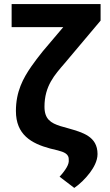

<svg xmlns="http://www.w3.org/2000/svg" viewBox="-20 -731 540 941"><path d="M473 -711H37V-598H290L190 -480C169 -454 150 -429 134 -406C93 -347 58 -282 58 -187C58 -71 133 -28 226 -3L263 6C293 14 319 23 317 53C318 63 315 75 307 89C299 103 287 119 272 135L344 190C372 171 400 143 421 115C438 92 458 59 458 24C458 -63 384 -82 315 -102L276 -113C229 -128 198 -147 198 -208C198 -310 248 -364 297 -421L473 -630Z"/></svg>

Font: Asimov
Style: Regular
Weight: 500
Designer: Google
Version: Version 2.000980; 2014